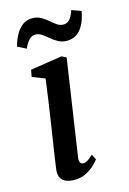

<svg xmlns="http://www.w3.org/2000/svg" viewBox="-119 -823 596 890"><g transform="rotate(-15 179.5 -377.5)"><path d="M124.5 10Q101.5 10 85 3Q68.5 -4 60.5 -18.5Q52.5 -33 54.5 -55.5Q56.5 -74.5 61.8 -107.8Q67 -141 73.5 -184.8Q80 -228.5 87.8 -278Q95.5 -327.5 102.8 -378.8Q110 -430 116.5 -479L56 -502.5L62 -535.5L214 -559L236 -548L167.5 -89Q164.5 -71 169.5 -62.5Q174.5 -54 183 -54Q193.5 -54 204.5 -60.2Q215.5 -66.5 232 -82.5L245 -56.5Q239 -48 223 -32.2Q207 -16.5 182 -3.2Q157 10 124.5 10ZM26.5 -656Q36.5 -692 51.5 -716.2Q66.5 -740.5 85.5 -752.8Q104.5 -765 126.5 -765Q151 -765 169 -755Q187 -745 201.8 -732Q216.5 -719 230.8 -709Q245 -699 262.5 -699Q278 -699 290.5 -711Q303 -723 313.5 -754.5L359 -738Q351 -697 336.8 -671.5Q322.5 -646 302.8 -634Q283 -622 258.5 -622Q235.5 -622 217 -632Q198.5 -642 183.2 -655Q168 -668 153.5 -678Q139 -688 123.5 -688Q106.5 -688 93.8 -675.5Q81 -663 68 -635Z"/></g></svg>

Font: Merriweather 36pt Medium
Style: Italic
Weight: 500
Italic angle: -7.8°
Version: Version 2.101